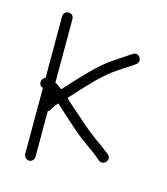

<svg xmlns="http://www.w3.org/2000/svg" viewBox="-90 -598 608 700"><g transform="rotate(15 214.5 -248.5)"><path d="M64 -509V-276C46.2 -270.1 44.4 -244.1 64 -238V11C64 21.6 73.4 31 84 31C94.6 31 103 21.6 103 11V-161C106.3 -162.3 109 -164.7 111 -168L117 -178C119.7 -182.7 125 -189.3 133 -198C136.3 -194.7 139.7 -191.7 143 -189C175 -159.9 191.7 -144.2 225.5 -115C253.2 -91.1 288.9 -68.8 315 -48L330 -35C350.7 -20.2 374.3 -49.9 355 -66L339 -78C328.3 -86.7 314.7 -96.7 298 -108C268.7 -128.7 234.2 -159.6 209 -182C195 -194.4 175.5 -210.5 160 -226C200.8 -270.5 247.9 -324.8 293 -358C315.2 -374.7 338 -388 359 -402L370 -410C390.5 -424.6 369.8 -456.9 349 -443L337 -435C315.3 -420.5 293 -406.4 270 -390C222.4 -353.8 173.6 -298.6 130 -251H129C118.3 -259.7 109.7 -265.3 103 -268V-509C103 -519.6 94.6 -528 84 -528C73.4 -528 64 -519.6 64 -509Z"/></g></svg>

Font: Just Breathe
Style: Regular
Weight: 400
Foundry: Cannot Into Space Fonts
Version: Version 0.72